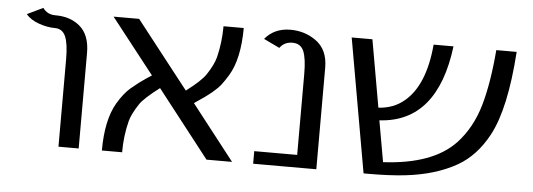

<svg xmlns="http://www.w3.org/2000/svg" viewBox="-41 -649 2100 757"><g transform="rotate(5 1008.5 -270.0)"><path d="M40 -509.8 103 -540Q120.6 -515.1 151.9 -515.1Q183.1 -515.1 206.5 -507.3Q230 -499.5 249 -483.9Q290 -450.2 290 -377.9V0H210V-345.2Q210 -408.2 197.5 -436.5Q185.1 -464.8 154.8 -464.8Q124.5 -464.8 91.3 -476.6Q58.1 -488.3 40 -509.8Z M552.7 -312 381.8 -529.8H482.9L690.9 -264.2Q749 -307.6 768.1 -336.4Q793.9 -375.5 801.8 -405.3Q816.9 -465.8 816.9 -529.8H897Q896.5 -407.7 856.4 -340.8Q841.8 -316.9 830.3 -301.8Q818.8 -286.6 797.9 -269Q770.5 -246.1 727.1 -217.8L897 0H795.9L588.9 -265.1Q527.8 -218.8 511.2 -193.4Q484.4 -152.8 477.1 -124.5Q461.9 -65.4 461.9 0H381.8Q381.8 -121.1 421.9 -189.5Q446.8 -231.4 473.1 -253.9Q506.3 -281.7 529.3 -296.6Q552.2 -311.5 552.7 -312Z M1230.5 0H980.5V-49.8H1150.4V-369.1Q1150.4 -432.1 1138.2 -460.4Q1126 -488.8 1093.5 -488.8Q1061 -488.8 1043.5 -463.9L980.5 -494.1Q1018.1 -539.1 1081.5 -539.1Q1138.2 -539.1 1182.1 -507.8Q1230.5 -473.6 1230.5 -401.9Z M1727.1 -529.8Q1689.5 -226.6 1461.4 -213.9L1490.2 -50.8Q1685.5 -61 1774.4 -154.3Q1834 -217.8 1860.4 -310.5Q1885.7 -398.4 1896.5 -529.8H1977.1Q1961.9 -303.7 1904.8 -197.3Q1858.4 -110.4 1785.2 -68.4Q1701.2 -20.5 1581.1 -6.8Q1518.1 0 1440.4 0H1417.5L1324.2 -529.8H1406.2L1453.1 -263.2Q1512.7 -266.6 1554.7 -301.8Q1634.3 -367.7 1648.4 -529.8Z"/></g></svg>

Font: Pfennig
Style: Medium
Weight: 500
Version: Version 20120410 ; ttfautohint (v0.8)